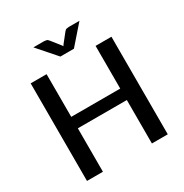

<svg xmlns="http://www.w3.org/2000/svg" viewBox="-203 -1068 1175 1227"><g transform="rotate(-30 384.0 -455.0)"><path d="M681.5 -720V0H564.5V-320.5H203V0H85.5V-720H203V-405H564.5V-720ZM555.5 -910.5 435.5 -773.5H335.5L215.5 -910.5H293.5Q300 -910.5 309.8 -908.5Q319.5 -906.5 326.5 -897L379 -831Q383 -825.5 385.5 -821Q388 -825.5 392 -831L444 -896.5Q451.5 -906.5 461 -908.5Q470.5 -910.5 477.5 -910.5Z"/></g></svg>

Font: Lato 2
Style: Regular
Weight: 600
Designer: Lukasz Dziedzic with Adam Twardoch and Botio Nikoltchev
Foundry: tyPoland Lukasz Dziedzic
Version: Version 2.015; 2015-08-06; http://www.latofonts.com/